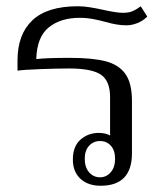

<svg xmlns="http://www.w3.org/2000/svg" viewBox="-20 -584 533 614"><path d="M213 -74Q213 -116 237.5 -137.5Q262 -159 296 -159Q307 -159 317.5 -156.5Q328 -154 332 -150V-274Q332 -325 303 -345Q274 -365 201 -365Q164 -365 109.5 -363Q55 -361 36 -358V-391Q36 -474 83.5 -519Q131 -564 229 -564Q248 -564 269 -560.5Q290 -557 308 -553Q352 -543 373 -543Q390 -543 402 -547.5Q414 -552 430 -564L451 -531Q437 -517 419 -510Q401 -503 384 -503Q355 -503 317 -514Q299 -519 278 -523Q257 -527 235 -527Q174 -527 136 -496.5Q98 -466 96 -395Q128 -399 203 -399Q276 -399 318 -388Q360 -377 381 -347.5Q402 -318 402 -261V-94Q402 10 302 10Q261 10 237 -12.5Q213 -35 213 -74ZM348 -76Q348 -103 334.5 -118Q321 -133 300 -133Q279 -133 265 -118Q251 -103 251 -76Q251 -49 265 -33Q279 -17 300 -17Q320 -17 334 -33Q348 -49 348 -76Z"/></svg>

Font: Trirong Light
Style: Regular
Weight: 300
Designer: Katatrad Team
Foundry: CadsonDemak
Version: Version 1.001